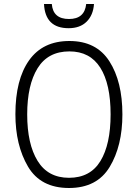

<svg xmlns="http://www.w3.org/2000/svg" viewBox="-20 -930 689 960"><path d="M592 -358Q592 -522 527 -623.5Q462 -725 327 -725Q194 -725 125.5 -628.5Q57 -532 57 -359Q57 -204 120 -97Q183 10 325 10Q465 10 528.5 -95.5Q592 -201 592 -358ZM116 -358Q116 -505 168 -589Q220 -673 327 -673Q430 -673 481.5 -591.5Q533 -510 533 -358Q533 -208 482 -124.5Q431 -41 325 -41Q220 -41 168 -125.5Q116 -210 116 -358ZM450 -910H411Q403 -835 325 -835Q245 -835 239 -910H200Q206 -789 323 -789Q380 -789 413 -821.5Q446 -854 450 -910Z"/></svg>

Font: Noto Sans UI SemiCondensed Light
Style: Regular
Weight: 300
Width: 4
Designer: Monotype Design Team
Foundry: Monotype Imaging Inc.
Version: Version 1.901